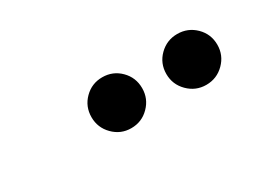

<svg xmlns="http://www.w3.org/2000/svg" viewBox="-24 -911 635 473"><g transform="rotate(-30 293.0 -674.5)"><path d="M472.7 -602.5Q442.9 -602.5 421.6 -623.8Q400.4 -645 400.4 -674.8Q400.4 -705.1 421.6 -726.1Q442.9 -747.1 472.7 -747.1Q502.9 -747.1 524.2 -726.1Q545.4 -705.1 545.4 -674.8Q545.4 -645 524.2 -623.8Q502.9 -602.5 472.7 -602.5ZM259.3 -602.5Q229.5 -602.5 208.5 -623.8Q187.5 -645 187.5 -674.8Q187.5 -705.1 208.5 -726.1Q229.5 -747.1 259.3 -747.1Q289.6 -747.1 310.5 -726.1Q331.5 -705.1 331.5 -674.8Q331.5 -645 310.5 -623.8Q289.6 -602.5 259.3 -602.5Z"/></g></svg>

Font: Cascadia Code PL SemiBold
Style: Italic
Weight: 600
Italic angle: -10°
Monospace: yes
Designer: Aaron Bell
Foundry: Saja Typeworks
Version: Version 2404.023; ttfautohint (v1.8.4)